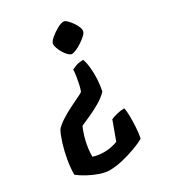

<svg xmlns="http://www.w3.org/2000/svg" viewBox="-239 -605 898 997"><g transform="rotate(-30 210.0 -106.5)"><path d="M255 -333Q246 -333 234.5 -344Q223 -355 213.5 -371Q204 -387 198.5 -403Q193 -419 195 -430Q198 -442 217.5 -458.5Q237 -475 260.5 -488Q284 -501 299 -501Q308 -501 319.5 -490Q331 -479 342 -463.5Q353 -448 359.5 -432Q366 -416 363 -406Q361 -396 348 -384Q335 -372 317 -360Q299 -348 282 -340.5Q265 -333 255 -333ZM121 288Q97 288 65 277Q33 266 2.5 249.5Q-28 233 -49 216Q-49 175 -41 129Q-33 83 -20 41.5Q-7 0 6 -24Q21 -42 49.5 -60.5Q78 -79 109.5 -95Q141 -111 165.5 -122.5Q190 -134 196 -139Q202 -154 207 -176.5Q212 -199 215.5 -221.5Q219 -244 219 -260Q229 -265 245.5 -271Q262 -277 289 -278Q297 -257 300.5 -223.5Q304 -190 302 -153.5Q300 -117 293 -85Q269 -60 233 -39.5Q197 -19 163.5 -4.5Q130 10 115 17Q100 49 89.5 93Q79 137 79 182Q109 192 145 192Q185 192 225 177L266 65Q279 59 302 53Q325 47 348 47Q352 64 352.5 95Q353 126 351 161.5Q349 197 343 226Q319 240 281 254Q243 268 201 278Q159 288 121 288Z"/></g></svg>

Font: Texturina 72pt 72pt ExtraBold
Style: Italic
Weight: 800
Italic angle: -11°
Designer: Guillermo Torres Carreño
Foundry: Omnibus-Type
Version: Version 1.002; ttfautohint (v1.8.3)